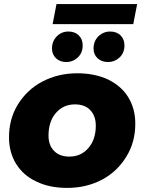

<svg xmlns="http://www.w3.org/2000/svg" viewBox="-20 -909 705 938"><path d="M308 9C251 9 201 -1 158 -22C115 -42 82 -71 59 -108C36 -145 24 -189 24 -238C24 -297 38 -351 67 -398C96 -445 135 -483 186 -510C237 -537 294 -551 357 -551C414 -551 464 -541 507 -521C550 -500 583 -472 606 -435C629 -398 641 -354 641 -305C641 -246 627 -192 598 -145C569 -97 530 -59 480 -32C429 -5 372 9 308 9ZM319 -144C357 -144 388 -158 412 -186C436 -214 448 -250 448 -295C448 -327 439 -352 421 -371C403 -390 378 -399 346 -399C308 -399 277 -385 253 -357C229 -329 217 -292 217 -247C217 -215 226 -190 244 -172C262 -153 287 -144 319 -144ZM304 -606C283 -606 267 -612 254 -624C241 -636 234 -652 234 -672C234 -696 242 -716 258 -732C273 -747 292 -755 314 -755C335 -755 352 -749 365 -736C378 -723 384 -707 384 -687C384 -663 376 -644 361 -629C345 -614 326 -606 304 -606ZM508 -606C487 -606 470 -612 457 -624C444 -636 437 -652 437 -672C437 -696 445 -716 461 -732C477 -747 496 -755 518 -755C539 -755 556 -749 569 -736C582 -723 588 -707 588 -687C588 -663 580 -644 565 -629C549 -614 530 -606 508 -606ZM237 -791 256 -889H650L631 -791Z"/></svg>

Font: My Font
Style: Italic
Weight: 500
Designer: Julieta Ulanovsky
Foundry: Julieta Ulanovsky
Version: ""